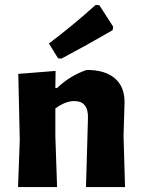

<svg xmlns="http://www.w3.org/2000/svg" viewBox="-20 -757 575 777"><path d="M367 -737 382 -736 438 -649 436 -635Q331 -574 229 -520L215 -521L178 -581Q275 -654 367 -737ZM205 -470 204 -401H211Q265 -452 331 -474Q406 -474 445.5 -439.5Q485 -405 484 -341L480 -207L486 0H328L336 -279Q338 -348 280 -348Q245 -348 204 -318V-207L211 0H53L60 -191L54 -458Z"/></svg>

Font: Alegreya Sans ExtraBold
Style: Regular
Weight: 800
Designer: Juan Pablo del Peral
Foundry: Huerta Tipografica
Version: Version 2.007